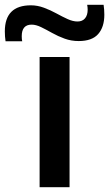

<svg xmlns="http://www.w3.org/2000/svg" viewBox="-88 -775 452 795"><path d="M76 0V-539H200V0ZM-65 -604Q-68 -624 -68 -645Q-68 -753 40 -753Q67 -753 94 -743Q121 -733 145.5 -719.5Q170 -706 192 -696Q214 -686 233 -686Q253 -686 264 -699Q275 -712 275 -735Q275 -739 274.5 -744.5Q274 -750 273 -755H341Q344 -735 344 -714Q344 -663 318.5 -634Q293 -605 238 -605Q207 -605 179.5 -615Q152 -625 128 -638.5Q104 -652 82.5 -662.5Q61 -673 43 -673Q2 -673 2 -625Q2 -612 4 -604Z"/></svg>

Font: Georama Extended Medium
Style: Regular
Weight: 500
Width: 7
Designer: Jean-Baptiste Levee
Foundry: Production Type
Version: Version 1.000